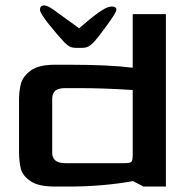

<svg xmlns="http://www.w3.org/2000/svg" viewBox="-20 -686 700 706"><path d="M50 -128V-320Q50 -352 57 -378.5Q64 -405 93 -426.5Q122 -448 182 -448H233Q380 -448 468 -437V-634H590V0H508L469 -20Q357 0 232 0H182Q121 0 92 -20Q63 -40 56.5 -66Q50 -92 50 -128ZM437 -86Q458 -86 463 -91Q468 -96 468 -116V-355Q363 -362 271 -362H220Q195 -362 183.5 -352.5Q172 -343 172 -322V-126Q171 -86 220 -86ZM142 -666Q155 -666 177 -650L271 -582Q333 -636 358 -650Q377 -662 392 -662Q408 -662 408 -650Q408 -641 375.5 -596Q343 -551 324 -530Q314 -520 305 -515Q296 -510 281 -510H261Q246 -510 237 -514.5Q228 -519 217 -530Q193 -555 160 -596.5Q127 -638 127 -650Q127 -666 142 -666Z"/></svg>

Font: Gold
Style: Regular
Weight: 400
Designer: jaiki
Version: Version 1.000